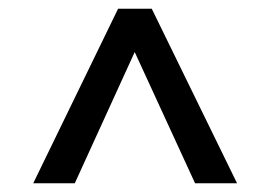

<svg xmlns="http://www.w3.org/2000/svg" viewBox="-20 -862 618 439"><path d="M327 -842 522 -443H426L288 -743L151 -443H56L250 -842Z"/></svg>

Font: Kdam Thmor Pro
Style: Regular
Weight: 400
Designer: Sovichet Tep, Longdey Hak
Foundry: Anagata Design
Version: Version 1.003; ttfautohint (v1.8.4.7-5d5b)